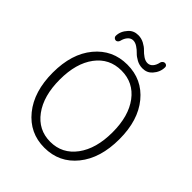

<svg xmlns="http://www.w3.org/2000/svg" viewBox="-254 -1074 1233 1233"><g transform="rotate(45 363.0 -457.0)"><path d="M362.3 12.7Q228.5 12.7 144 -91.3Q59.6 -195.3 59.6 -367.2Q59.6 -538.1 144 -640.1Q228.5 -742.2 362.3 -742.2Q497.1 -742.2 581.1 -640.1Q665 -538.1 665 -367.2Q665 -194.3 581.1 -90.8Q497.1 12.7 362.3 12.7ZM362.3 -41Q470.7 -41 536.6 -129.9Q602.5 -218.8 602.5 -367.2Q602.5 -514.6 537.1 -601.6Q471.7 -688.5 362.3 -688.5Q252.9 -688.5 188 -601.6Q123 -514.6 123 -367.2Q123 -218.8 188.5 -129.9Q253.9 -41 362.3 -41ZM448.2 -793Q418.9 -793 393.6 -806.6Q368.2 -820.3 353 -836.4Q337.9 -852.5 317.9 -865.7Q297.9 -878.9 279.3 -878.9Q258.8 -878.9 243.7 -862.3Q228.5 -845.7 221.7 -817.4Q219.7 -809.6 212.9 -803.7Q206.1 -797.9 198.2 -798.8Q189.5 -799.8 183.6 -806.6Q178.7 -812.5 178.7 -819.3Q178.7 -861.3 211.9 -897.5Q237.3 -925.8 278.3 -925.8Q306.6 -925.8 331.5 -912.6Q356.4 -899.4 371.6 -883.3Q386.7 -867.2 406.7 -853.5Q426.8 -839.8 446.3 -839.8Q466.8 -839.8 481.4 -856Q496.1 -872.1 502 -901.4Q504.9 -910.2 511.7 -915.5Q518.6 -920.9 527.3 -920.4Q536.1 -919.9 542 -913.1Q545.9 -908.2 545.9 -901.4Q545.9 -857.4 513.7 -821.3Q488.3 -793 448.2 -793Z"/></g></svg>

Font: Gen Jyuu Gothic Light
Style: Regular
Weight: 200
Designer: [Source Han Sans]
Ryoko NISHIZUKA  (kana & ideographs); Paul D. Hunt (Latin, Greek & Cyrillic); Wenlong ZHANG  (bopomofo
Version: Version 1.002.20150607